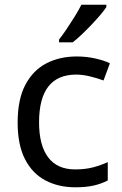

<svg xmlns="http://www.w3.org/2000/svg" viewBox="-20 -786 520 816"><path d="M300 10Q229 10 173.5 -19Q118 -48 86.5 -109Q55 -170 55 -265Q55 -364 88 -426Q121 -488 177.5 -517Q234 -546 306 -546Q347 -546 385 -537.5Q423 -529 447 -517L420 -444Q396 -453 364 -461Q332 -469 304 -469Q146 -469 146 -266Q146 -169 184.5 -117.5Q223 -66 299 -66Q343 -66 376.5 -75Q410 -84 438 -97V-19Q411 -5 378.5 2.5Q346 10 300 10ZM432 -756Q423 -742 406 -722Q389 -702 368.5 -680.5Q348 -659 327.5 -639.5Q307 -620 289 -606H231V-618Q246 -637 263.5 -663Q281 -689 298 -716.5Q315 -744 326 -766H432Z"/></svg>

Font: Noto Sans New Tai Lue
Style: Regular
Weight: 400
Designer: Monotype Design Team
Foundry: Monotype Imaging Inc.
Version: Version 2.003